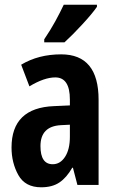

<svg xmlns="http://www.w3.org/2000/svg" viewBox="-20 -786 496 816"><path d="M251 -766Q235 -732 215 -695.5Q195 -659 168 -619V-606H254Q288 -637 330 -682.5Q372 -728 392 -757V-766ZM277 -205Q277 -151 256.5 -119.5Q236 -88 204 -88Q152 -88 152 -165Q152 -249 238 -254L277 -256ZM70 -511 105 -419Q168 -457 215 -457Q277 -457 277 -363V-338L210 -335Q29 -328 29 -159Q29 -94 58 -42Q87 10 155 10Q202 10 232.5 -10.5Q263 -31 287 -73H290L309 0H399V-362Q399 -555 240 -555Q143 -555 70 -511Z"/></svg>

Font: Noto Sans UI Condensed
Style: Bold
Weight: 700
Width: 3
Designer: Monotype Design Team
Foundry: Monotype Imaging Inc.
Version: 1.001